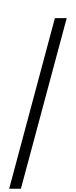

<svg xmlns="http://www.w3.org/2000/svg" viewBox="-20 -1030 464 1175"><path d="M388.2 -918.9 107.9 125H36.1L315.9 -918.9ZM170.4 -750ZM170.4 -1009.8Z"/></svg>

Font: Noto Sans Oriya UI
Style: Regular
Weight: 400
Designer: Monotype Design Team
Foundry: Monotype Imaging Inc.
Version: Version 1.01